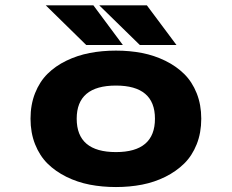

<svg xmlns="http://www.w3.org/2000/svg" viewBox="-20 -706 890 736"><path d="M656.5 -533.5H516L360.5 -685.5H543ZM451 -533.5H310.5L155.5 -685.5H338ZM424.5 11Q371.5 11 324 1.8Q276.5 -7.5 234.5 -28.2Q192.5 -49 162.2 -79Q132 -109 114.5 -153Q97 -197 97 -251Q97 -305 114.5 -349Q132 -393 162.2 -423Q192.5 -453 234.2 -473.2Q276 -493.5 323.5 -502.8Q371 -512 424.5 -512Q477.5 -512 524.8 -502.8Q572 -493.5 613.8 -473Q655.5 -452.5 686 -422.5Q716.5 -392.5 734 -348.5Q751.5 -304.5 751.5 -251Q751.5 -197 734 -153Q716.5 -109 686 -79Q655.5 -49 613.8 -28.2Q572 -7.5 524.5 1.8Q477 11 424.5 11ZM424.5 -123Q574 -123 574 -251Q574 -378 424.5 -378Q274 -378 274 -251Q274 -123 424.5 -123Z"/></svg>

Font: League Mono Wide
Style: Bold
Weight: 700
Width: 8
Designer: Tyler Finck
Foundry: The League of Moveable Type / Tyler Finck
Version: Version 2.210